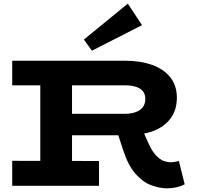

<svg xmlns="http://www.w3.org/2000/svg" viewBox="-20 -1019 1096 1053"><path d="M314 -277V-395H668Q696 -395 721 -403Q746 -411 761.5 -429Q777 -447 777 -477Q777 -504 762 -520.5Q747 -537 722 -544Q697 -551 668 -551H47V-686H665Q750 -686 814 -663Q878 -640 914 -595Q950 -550 950 -483Q950 -416 915.5 -369.5Q881 -323 819 -300Q757 -277 675 -277ZM47 0V-137L523 -136V0ZM201 -75V-608H375V-75ZM895 14Q851 13 806 -4.5Q761 -22 722 -67Q683 -112 656 -194L625 -289L762 -306L792 -238Q814 -188 837 -165Q860 -142 880.5 -135.5Q901 -129 914 -129Q930 -129 940.5 -131.5Q951 -134 961 -136L993 -8Q974 2 948.5 8Q923 14 895 14ZM484 -741 440 -802 681 -999 759 -881Z"/></svg>

Font: BioRhyme SemiExpanded ExtraBold
Style: Regular
Weight: 800
Width: 6
Designer: Aoife Mooney
Foundry: Aoife Mooney Type
Version: Version 1.600;gftools[0.9.33]